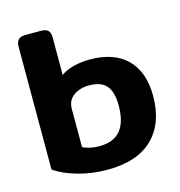

<svg xmlns="http://www.w3.org/2000/svg" viewBox="-104 -773 828 881"><g transform="rotate(-15 310.0 -332.5)"><path d="M51 -53V-636Q51 -658 61.5 -669Q72 -680 96 -680H168Q193 -680 203 -669.5Q213 -659 213 -636V-458Q236 -476 273 -485.5Q310 -495 350 -495Q466 -495 527.5 -433.5Q589 -372 589 -259Q589 -129 515.5 -57Q442 15 299 15Q227 15 159.5 -4Q92 -23 51 -53ZM425 -257Q425 -321 399.5 -351Q374 -381 316 -381Q274 -381 243.5 -359.5Q213 -338 213 -297V-116Q227 -108 248 -103.5Q269 -99 291 -99Q359 -99 392 -138.5Q425 -178 425 -257Z"/></g></svg>

Font: Mitr Medium
Style: Regular
Weight: 500
Designer: Thanarat Vachiruckul
Foundry: Cadson Demak
Version: Version 1.003